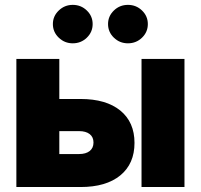

<svg xmlns="http://www.w3.org/2000/svg" viewBox="-20 -753 809 773"><path d="M218.8 -354.5H304.2Q407.2 -354.5 464.4 -307.9Q521.5 -261.2 521.5 -177.7Q521.5 -93.8 464.4 -46.9Q407.2 0 304.2 0H45.9V-515.6H218.8ZM218.8 -225.1V-132.8H298.3Q325.7 -132.8 341.1 -145Q356.4 -157.2 356.4 -179.2Q356.4 -201.2 341.1 -213.1Q325.7 -225.1 298.3 -225.1ZM549.8 0V-515.6H722.7V0ZM272.9 -578.6Q240.2 -578.6 216.6 -601.3Q192.9 -624 192.9 -656.2Q192.9 -688 216.6 -710.7Q240.2 -733.4 272.9 -733.4Q306.2 -733.4 329.6 -710.7Q353 -688 353 -656.2Q353 -624 329.6 -601.3Q306.2 -578.6 272.9 -578.6ZM495.1 -578.6Q461.9 -578.6 438.5 -601.3Q415 -624 415 -656.2Q415 -688 438.5 -710.7Q461.9 -733.4 495.1 -733.4Q528.3 -733.4 551.8 -710.7Q575.2 -688 575.2 -656.2Q575.2 -624 551.8 -601.3Q528.3 -578.6 495.1 -578.6Z"/></svg>

Font: Inter Display Extra Bold
Style: Regular
Weight: 800
Designer: Rasmus Andersson
Foundry: rsms
Version: Version 4.000;git-4fc901f